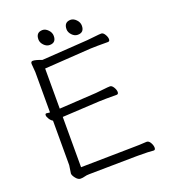

<svg xmlns="http://www.w3.org/2000/svg" viewBox="-151 -949 939 1066"><g transform="rotate(-20 318.0 -416.0)"><path d="M400 -748Q381 -748 366 -764Q351 -780 351 -798Q351 -840 390 -840Q407 -840 422.5 -824Q438 -808 438 -788Q438 -748 400 -748ZM234 -748Q215 -748 200 -764Q185 -780 185 -798Q185 -840 224 -840Q241 -840 256.5 -824Q272 -808 272 -788Q272 -748 234 -748ZM115 -698Q131 -698 167 -684L439 -702Q462 -704 487.5 -707Q513 -710 524 -710Q535 -710 544.5 -694.5Q554 -679 554 -666Q554 -653 543 -653Q543 -653 480 -653Q454 -653 440 -652L165 -634V-397L384 -410Q407 -412 432.5 -415Q458 -418 469 -418Q480 -418 489.5 -402.5Q499 -387 499 -374Q499 -361 488 -361H426Q399 -361 385 -360L165 -348V-51L471 -56Q509 -56 554 -59H555Q568 -59 577 -43Q586 -27 586 -13.5Q586 0 576 0H575Q551 -3 488 -3H472L194 1Q178 1 166.5 4.5Q155 8 141 8Q127 8 113.5 -9Q100 -26 100 -37L107 -84V-347Q96 -353 87.5 -366.5Q79 -380 79 -389Q79 -398 86 -398H88Q98 -396 107 -396V-634L103 -684Q103 -698 115 -698Z"/></g></svg>

Font: LXGW WenKai Lite Light
Style: Regular
Weight: 300
Designer: LXGW / Fontworks Inc.
Foundry: LXGW / Fontworks Inc.
Version: Version 1.511; March 25, 2025